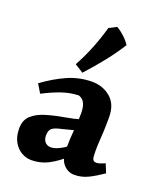

<svg xmlns="http://www.w3.org/2000/svg" viewBox="-135 -807 764 904"><g transform="rotate(20 247.0 -355.0)"><path d="M274 -436Q327 -436 366 -403.5Q405 -371 405 -305Q405 -262 403.5 -233Q402 -204 400.5 -181.5Q399 -159 399 -135Q399 -107 402.5 -95.5Q406 -84 422 -84Q436 -84 464 -97L482 -53Q446 -28 413 -11.5Q380 5 343 5Q312 5 289 -19.5Q266 -44 266 -97Q266 -146 270.5 -193.5Q275 -241 275 -278Q275 -309 266 -328Q257 -347 236 -354Q190 -352 148 -337Q106 -322 62 -299L36 -342Q93 -384 151.5 -410Q210 -436 274 -436ZM345 -279 285 -196Q263 -191 246 -186Q229 -181 215 -178Q181 -171 168 -160.5Q155 -150 155 -124Q155 -103 166 -91Q177 -79 196 -79Q219 -79 254.5 -100.5Q290 -122 315 -155L334 -114Q318 -94 288.5 -65Q259 -36 218 -13.5Q177 9 128 9Q103 9 79.5 -4.5Q56 -18 40.5 -45Q25 -72 25 -112Q25 -154 50.5 -177.5Q76 -201 120 -214Q164 -227 217 -236Q253 -242 284 -251.5Q315 -261 345 -279ZM296 -719Q316 -707 334.5 -690Q353 -673 366 -653Q335 -604 299 -558.5Q263 -513 215 -460L172 -487Q201 -540 222 -593Q243 -646 258 -700Q266 -703 276.5 -709Q287 -715 296 -719Z"/></g></svg>

Font: Ruwudu
Style: Bold
Weight: 700
Designer: Becca Hirsbrunner Spalinger
Foundry: SIL International
Version: Version 3.000